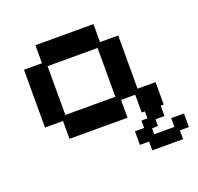

<svg xmlns="http://www.w3.org/2000/svg" viewBox="-116 -581 928 902"><g transform="rotate(-20 348.0 -130.0)"><path d="M150 12V-77H60V-366H150V-456H440V-366H531V-100H621V12H511V-77H440V12ZM170 -100H420V-344H170ZM497 196V152H451V84H497V47H527V-38H606V64H561V97L531 99V128H632V84H696V152H651V196Z"/></g></svg>

Font: Pixelify Sans Medium
Style: Regular
Weight: 500
Designer: Stefie Justprince
Foundry: Typecalism Foundryline
Version: Version 1.000;February 13, 2025;FontCreator 15.0.0.3015 64-b